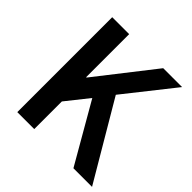

<svg xmlns="http://www.w3.org/2000/svg" viewBox="-191 -898 1057 1057"><g transform="rotate(45 338.0 -369.5)"><path d="M94 0V-739H226V-404H229L491 -739H638L410 -451L676 0H531L331 -347L226 -215V0Z"/></g></svg>

Font: Noto Sans JP SemiBold
Style: Regular
Weight: 600
Designer: Ryoko NISHIZUKA  (kana, bopomofo & ideographs); Paul D. Hunt (Latin, Greek & Cyrillic); Sandoll Communications , Soo-you
Foundry: Adobe
Version: Version 2.004-H2;hotconv 1.0.118;makeotfexe 2.5.65603